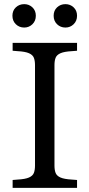

<svg xmlns="http://www.w3.org/2000/svg" viewBox="-20 -907 432 927"><path d="M41 0V-38L65 -40Q102 -42 120 -50Q138 -58 143.5 -72Q149 -86 149 -107V-593Q149 -614 143.5 -628Q138 -642 120 -650Q102 -658 65 -660L41 -662V-700H352V-662L327 -660Q290 -658 272 -650Q254 -642 248.5 -628Q243 -614 243 -593V-107Q243 -86 248.5 -72Q254 -58 272 -50Q290 -42 327 -40L352 -38V0ZM296 -774Q272 -774 255.5 -790Q239 -806 239 -831Q239 -856 255.5 -871.5Q272 -887 296 -887Q319 -887 335.5 -871.5Q352 -856 352 -831Q352 -806 335.5 -790Q319 -774 296 -774ZM97 -774Q73 -774 56.5 -790Q40 -806 40 -831Q40 -856 56.5 -871.5Q73 -887 97 -887Q120 -887 136.5 -871.5Q153 -856 153 -831Q153 -806 136.5 -790Q120 -774 97 -774Z"/></svg>

Font: Hedvig Letters Serif 14pt
Style: Regular
Weight: 400
Designer: Alexander Örn & Tor Weibull
Foundry: Kanon Foundry
Version: Version 1.000; ttfautohint (v1.8.4.7-5d5b)